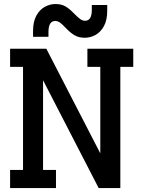

<svg xmlns="http://www.w3.org/2000/svg" viewBox="-20 -953 719 973"><path d="M147.5 -766.6V-795.9Q147.5 -843.3 164.1 -873.5Q180.7 -903.8 206.8 -918.2Q232.9 -932.6 261.2 -932.6Q291.5 -932.6 312 -920.4Q332.5 -908.2 352.5 -887.2Q372.1 -867.2 385 -857.4Q397.9 -847.7 411.1 -847.7Q445.3 -847.7 445.3 -903.3V-927.7H523.4V-898.4Q523.4 -851.1 506.8 -820.8Q490.2 -790.5 464.4 -776.1Q438.5 -761.7 409.7 -761.7Q378.9 -761.7 357.7 -774.4Q336.4 -787.1 316.4 -808.1Q296.9 -829.1 284.9 -837.9Q272.9 -846.7 259.8 -846.7Q225.6 -846.7 225.6 -791V-766.6ZM31.2 0V-91.8H96.7V-614.3H31.2V-706.1H214.8L488.3 -175.8V-614.3H422.9V-706.1H655.3V-614.3H589.8V0H480L198.2 -546.4V-91.8H263.7V0Z"/></svg>

Font: Kay Pho Du
Style: Bold
Weight: 700
Designer: Victor Gaultney, Khu Oo Reh
Foundry: SIL International
Version: Version 3.000